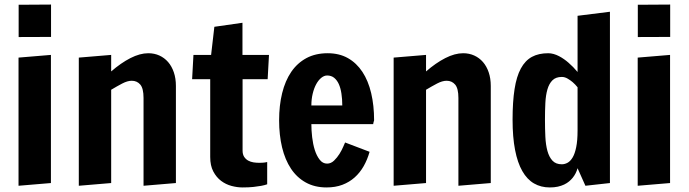

<svg xmlns="http://www.w3.org/2000/svg" viewBox="-20 -801 2991 834"><path d="M60.5 -550.8 201.2 -562.5V-5.9L60.5 5.9ZM201.7 -781.2V-640.6L61 -640.1V-780.3Z M603.5 -375.5Q603.5 -417 589.4 -433.6Q575.2 -450.2 552.2 -450.2Q533.7 -450.2 510.5 -438Q487.3 -425.8 462.9 -411.1V-5.9L322.3 5.9V-550.8L462.9 -562.5V-490.7Q504.9 -527.3 546.4 -548.6Q587.9 -569.8 624 -569.8Q650.4 -569.8 672.4 -559.8Q694.3 -549.8 710.2 -531.5Q726.1 -513.2 735.1 -486.8Q744.1 -460.4 744.1 -427.7V-5.9L603.5 5.9Z M897 -562.5 911.1 -684.6 1033.2 -702.1V-562.5H1148.4L1142.6 -457H1033.7V-147Q1033.7 -130.4 1040.5 -119.9Q1047.4 -109.4 1057.9 -103.5Q1068.4 -97.7 1081.1 -95.7Q1093.8 -93.8 1105.5 -93.8Q1120.6 -93.8 1130.4 -95.2Q1135.7 -96.2 1140.6 -97.2V-0.5Q1129.9 3.4 1114.3 6.3Q1101.1 8.8 1081.1 11Q1061 13.2 1033.2 13.2Q1010.3 13.2 985.6 6.6Q960.9 0 940.4 -15.4Q919.9 -30.8 906.5 -56.2Q893.1 -81.5 893.1 -119.1V-457H814.5L820.3 -562.5Z M1332.5 -261.7Q1332.5 -235.4 1335.9 -205.1Q1339.4 -174.8 1347.4 -149.4Q1355.5 -124 1368.7 -107.2Q1381.8 -90.3 1400.9 -90.3Q1417.5 -90.3 1431.2 -103.5Q1444.8 -116.7 1455.1 -133.3Q1465.3 -149.9 1471.4 -164.6Q1477.5 -179.2 1479 -182.1L1585.4 -141.6Q1575.7 -107.4 1559.6 -79.1Q1543.5 -50.8 1520.5 -30.3Q1497.6 -9.8 1467.3 1.7Q1437 13.2 1398.4 13.2Q1347.2 13.2 1308.3 -8.3Q1269.5 -29.8 1243.9 -68.4Q1218.3 -106.9 1205.3 -160.6Q1192.4 -214.4 1192.4 -278.3Q1192.4 -342.8 1205.6 -396.5Q1218.8 -450.2 1245.1 -488.8Q1271.5 -527.3 1311 -548.6Q1350.6 -569.8 1403.3 -569.8Q1453.6 -569.8 1491.2 -548.6Q1528.8 -527.3 1554.2 -488.8Q1579.6 -450.2 1592.3 -396.5Q1605 -342.8 1605 -278.3L1603 -271.5Q1602.1 -268.6 1601.6 -265.9Q1601.1 -263.2 1601.1 -261.7ZM1466.8 -342.8Q1466.8 -370.6 1463.1 -394.5Q1459.5 -418.5 1451.7 -435.8Q1443.8 -453.1 1431.4 -463.1Q1418.9 -473.1 1400.9 -473.1Q1388.2 -473.1 1375.7 -463.1Q1363.3 -453.1 1353.8 -435.8Q1344.2 -418.5 1338.4 -394.5Q1332.5 -370.6 1332.5 -342.8Z M1971.2 -375.5Q1971.2 -417 1957 -433.6Q1942.9 -450.2 1919.9 -450.2Q1901.4 -450.2 1878.2 -438Q1855 -425.8 1830.6 -411.1V-5.9L1689.9 5.9V-550.8L1830.6 -562.5V-490.7Q1872.6 -527.3 1914.1 -548.6Q1955.6 -569.8 1991.7 -569.8Q2018.1 -569.8 2040 -559.8Q2062 -549.8 2077.9 -531.5Q2093.8 -513.2 2102.8 -486.8Q2111.8 -460.4 2111.8 -427.7V-5.9L1971.2 5.9Z M2522.9 5.9 2488.8 -70.3Q2482.4 -46.9 2467.3 -28.3Q2460.9 -20.5 2451.9 -12.9Q2442.9 -5.4 2430.7 0.5Q2418.5 6.3 2403.1 9.8Q2387.7 13.2 2368.2 13.2Q2329.6 13.2 2299.6 -4.2Q2269.5 -21.5 2248.8 -57.9Q2228 -94.2 2217.3 -149.7Q2206.5 -205.1 2206.5 -281.2Q2206.5 -358.9 2215.1 -413.8Q2223.6 -468.8 2242.4 -503.4Q2261.2 -538.1 2290.5 -554Q2319.8 -569.8 2361.3 -569.8Q2373 -569.8 2385 -566.4Q2397 -563 2408.2 -557.1Q2419.4 -551.3 2429.9 -543.9Q2440.4 -536.6 2449.2 -528.8Q2470.2 -510.7 2488.8 -488.3V-732.4L2629.4 -750V-5.9ZM2488.8 -421.9Q2478.5 -434.6 2467.3 -444.3Q2457.5 -452.6 2445.3 -459.7Q2433.1 -466.8 2420.4 -466.8Q2394.5 -466.8 2379.9 -452.4Q2365.2 -438 2357.9 -412.8Q2350.6 -387.7 2348.9 -353.8Q2347.2 -319.8 2347.2 -281.2Q2347.2 -242.2 2348.9 -207Q2350.6 -171.9 2357.9 -145.3Q2365.2 -118.7 2379.9 -103Q2394.5 -87.4 2420.4 -87.4Q2433.1 -87.4 2445.3 -94Q2457.5 -100.6 2467.3 -116.9Q2477.1 -133.3 2482.9 -161.9Q2488.8 -190.4 2488.8 -234.4Z M2750 -550.8 2890.6 -562.5V-5.9L2750 5.9ZM2891.1 -781.2V-640.6L2750.5 -640.1V-780.3Z"/></svg>

Font: Francois One
Style: Regular
Weight: 400
Designer: Vernon Adams
Foundry: vernon adams
Version: Version 1.000